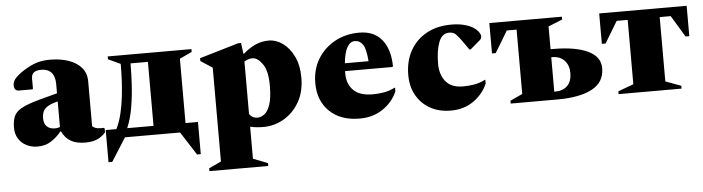

<svg xmlns="http://www.w3.org/2000/svg" viewBox="-45 -658 3940 1076"><g transform="rotate(-5 1925.0 -120.0)"><path d="M148 9Q115 9 86.5 -5Q58 -19 41 -46.5Q24 -74 25 -113Q26 -152 38.5 -176.5Q51 -201 86 -218.5Q121 -236 188 -254L282 -279V-333Q282 -374 262 -396Q242 -418 205 -418Q150 -418 150 -375V-317L147 -313H71Q44 -313 44 -346Q44 -368 64 -388Q84 -408 115 -427Q156 -452 188 -461Q220 -470 258 -470Q316 -470 362 -454.5Q408 -439 435 -408Q462 -377 462 -330V-78Q470 -71 480.5 -67Q491 -63 505 -63H527L531 -59V-38Q520 -22 492 -6Q464 10 417 10Q366 10 334.5 -8.5Q303 -27 286 -64H282Q257 -33 224.5 -12Q192 9 148 9ZM192 -147Q192 -116 208.5 -100Q225 -84 253 -84Q267 -84 282 -89V-233Q234 -222 213 -203Q192 -184 192 -147Z M596 -50Q615 -88 626 -134.5Q637 -181 642.5 -229Q648 -277 650 -321Q652 -365 652 -398V-412L583 -444V-460H1054V-444L985 -412V-50H1055V131H1034L950 0H640L557 131H536V-50ZM805 -50V-410H707V-398Q707 -353 703.5 -291Q700 -229 689.5 -165.5Q679 -102 657 -50Z M1095 230V214L1164 182V-346L1098 -389V-405L1318 -470H1334L1342 -409H1346Q1383 -441 1417 -455.5Q1451 -470 1490 -470Q1531 -470 1568.5 -443Q1606 -416 1630 -366Q1654 -316 1654 -247Q1654 -168 1621 -110.5Q1588 -53 1534 -21.5Q1480 10 1418 10Q1398 10 1379.5 8Q1361 6 1344 2V182L1426 214V230ZM1390 -379Q1376 -379 1366.5 -375.5Q1357 -372 1344 -365V-71Q1349 -60 1361.5 -52.5Q1374 -45 1389 -45Q1408 -45 1427.5 -58.5Q1447 -72 1460.5 -109.5Q1474 -147 1474 -220Q1474 -301 1446.5 -340Q1419 -379 1390 -379Z M1960 10Q1853 10 1791 -50Q1729 -110 1729 -209Q1729 -286 1764.5 -344.5Q1800 -403 1861 -436.5Q1922 -470 1998 -470Q2081 -470 2125 -416.5Q2169 -363 2171 -267L2168 -262H1901Q1901 -255 1901 -247Q1901 -190 1936 -154.5Q1971 -119 2045 -119Q2074 -119 2105.5 -124Q2137 -129 2169 -145H2172V-124Q2147 -66 2091.5 -28Q2036 10 1960 10ZM1970 -425Q1943 -425 1926 -394Q1909 -363 1904 -306H2037Q2032 -375 2015 -400Q1998 -425 1970 -425Z M2473 10Q2408 10 2358.5 -17Q2309 -44 2280.5 -93.5Q2252 -143 2252 -209Q2252 -286 2284 -344.5Q2316 -403 2375.5 -436.5Q2435 -470 2517 -470Q2567 -470 2605 -457Q2643 -444 2663 -421Q2678 -403 2678 -391Q2678 -384 2676 -379Q2674 -374 2666 -367L2613 -322H2606L2571 -372Q2552 -398 2538.5 -412Q2525 -426 2501 -426Q2460 -426 2442 -378.5Q2424 -331 2424 -257Q2424 -196 2455.5 -157.5Q2487 -119 2553 -119Q2582 -119 2614 -124Q2646 -129 2677 -145H2680V-124Q2655 -66 2601 -28Q2547 10 2473 10Z M3074 -284Q3198 -284 3268 -251Q3338 -218 3338 -153Q3338 -74 3268 -37Q3198 0 3074 0H2810V-16L2879 -48V-410H2824L2751 -289H2730V-460H3138V-444L3059 -412V-284ZM3063 -239H3059V-45H3063Q3108 -45 3133 -70Q3158 -95 3158 -142Q3158 -185 3133 -212Q3108 -239 3063 -239Z M3348 -289V-460H3840V-289H3819L3746 -410H3684V-48L3771 -16V0H3417V-16L3504 -48V-410H3442L3369 -289Z"/></g></svg>

Font: Spectral ExtraBold
Style: Regular
Weight: 800
Designer: Jean-Baptiste Levee
Foundry: Production Type
Version: Version 2.001